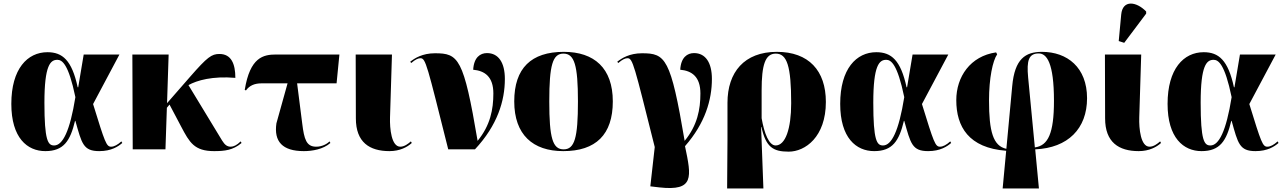

<svg xmlns="http://www.w3.org/2000/svg" viewBox="-20 -844 7258 1085"><path d="M236 10C340 10 377 -48 404 -161H406C442 -33 450 10 541 10C609 10 648 -16 671 -36L666 -45C645 -26 625 -15 608 -15C581 -15 573 -39 506 -256L655 -536H453L422 -351H419C386 -504 333 -549 248 -549C135 -549 44 -455 44 -257C44 -65 134 10 236 10ZM286 -22C251 -22 231 -49 231 -264C231 -476 265 -506 304 -506C331 -506 367 -483 406 -295C375 -102 334 -22 286 -22Z M730 0H915L923 -235L938 -253L1004 -128C1051 -39 1078 10 1190 10C1249 10 1297 5 1345 -36L1340 -45C1319 -24 1300 -15 1284 -15C1263 -15 1250 -26 1235 -50L1045 -363C1093 -390 1181 -415 1310 -404C1310 -483 1287 -539 1220 -539C1176 -539 1152 -522 1055 -411L924 -261L933 -536H728Z M1370 -333C1390 -361 1419 -373 1458 -373H1605L1542 -147C1527 -44 1576 10 1697 10C1744 10 1806 0 1847 -36L1842 -45C1829 -31 1800 -15 1767 -15C1711 -15 1699 -57 1688 -145L1659 -373H1882L1898 -536H1541C1468 -536 1393 -521 1363 -336Z M2181 10C2240 10 2282 -13 2307 -36L2302 -45C2286 -31 2265 -15 2242 -15C2192 -15 2182 -117 2184 -180L2195 -536H1990L1991 -175C1991 -40 2068 10 2181 10Z M2513 0H2664C2791 -136 2833 -274 2833 -398C2833 -490 2797 -544 2732 -544C2694 -544 2658 -520 2654 -450C2719 -444 2768 -411 2768 -316C2768 -226 2751 -136 2679 -48C2600 -516 2571 -543 2438 -543C2367 -543 2323 -515 2298 -495L2304 -488C2328 -509 2344 -515 2356 -515C2386 -515 2393 -478 2513 0Z M3163 10C3347 10 3443 -83 3443 -271C3443 -459 3338 -551 3166 -551C2982 -551 2886 -459 2886 -271C2886 -83 2991 10 3163 10ZM3165 0C3103 0 3084 -64 3084 -271C3084 -476 3103 -541 3164 -541C3226 -541 3246 -476 3246 -271C3246 -64 3227 0 3165 0Z M3706 215C3904 237 3888 158 3851 -18C3965 -148 4003 -280 4003 -398C4003 -490 3967 -544 3902 -544C3864 -544 3828 -520 3824 -450C3889 -444 3938 -411 3938 -316C3938 -226 3921 -136 3849 -48C3770 -516 3741 -543 3608 -543C3537 -543 3493 -515 3468 -495L3474 -488C3498 -509 3514 -515 3526 -515C3556 -515 3563 -479 3680 -13L3655 209Z M4089 221H4294L4281 -126H4283C4308 -13 4348 13 4437 13C4530 13 4647 -70 4647 -268C4647 -445 4550 -551 4370 -551C4186 -551 4091 -436 4091 -263V-53ZM4363 -22C4326 -22 4299 -89 4284 -176V-333C4284 -477 4304 -541 4364 -541C4427 -541 4451 -472 4451 -261C4451 -115 4418 -22 4363 -22Z M4920 10C5024 10 5061 -48 5088 -161H5090C5126 -33 5134 10 5225 10C5293 10 5332 -16 5355 -36L5350 -45C5329 -26 5309 -15 5292 -15C5265 -15 5257 -39 5190 -256L5339 -536H5137L5106 -351H5103C5070 -504 5017 -549 4932 -549C4819 -549 4728 -455 4728 -257C4728 -65 4818 10 4920 10ZM4970 -22C4935 -22 4915 -49 4915 -264C4915 -476 4949 -506 4988 -506C5015 -506 5051 -483 5090 -295C5059 -102 5018 -22 4970 -22Z M5646 221H5851L5830 0C6015 -8 6123 -117 6123 -289C6123 -463 6011 -551 5868 -551C5775 -551 5714 -512 5700 -357L5667 -3C5592 -19 5569 -101 5569 -276C5569 -403 5590 -501 5615 -537L5609 -548C5463 -527 5384 -410 5384 -278C5384 -128 5454 -8 5666 8ZM5790 -407C5781 -502 5793 -542 5850 -542C5895 -542 5936 -489 5936 -274C5936 -91 5903 -21 5828 -11Z M6333 -602 6457 -767V-779C6402 -836 6324 -847 6316 -762L6302 -612ZM6415 10C6474 10 6516 -13 6541 -36L6536 -45C6520 -31 6499 -15 6476 -15C6426 -15 6416 -117 6418 -180L6429 -536H6224L6225 -175C6225 -40 6302 10 6415 10Z M6770 10C6874 10 6911 -48 6938 -161H6940C6976 -33 6984 10 7075 10C7143 10 7182 -16 7205 -36L7200 -45C7179 -26 7159 -15 7142 -15C7115 -15 7107 -39 7040 -256L7189 -536H6987L6956 -351H6953C6920 -504 6867 -549 6782 -549C6669 -549 6578 -455 6578 -257C6578 -65 6668 10 6770 10ZM6820 -22C6785 -22 6765 -49 6765 -264C6765 -476 6799 -506 6838 -506C6865 -506 6901 -483 6940 -295C6909 -102 6868 -22 6820 -22Z"/></svg>

Font: Noto Serif Display Black
Style: Regular
Weight: 900
Designer: Monotype Design Team
Foundry: Monotype Imaging Inc.
Version: Version 2.009